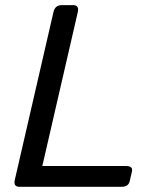

<svg xmlns="http://www.w3.org/2000/svg" viewBox="-20 -720 595 740"><path d="M55.2 0Q30.8 0 37.1 -26.9L186 -673.3Q192.4 -700.2 216.8 -700.2H261.7Q286.1 -700.2 279.8 -673.3L143.1 -80.1H466.8Q493.7 -80.1 488.3 -58.1L480 -22Q475.1 0 448.2 0Z"/></svg>

Font: Istok Web
Style: Italic
Weight: 400
Italic angle: -13°
Designer: Andrey V. Panov
Foundry: Andrey V. Panov
Version: Version 1.0.2g